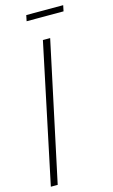

<svg xmlns="http://www.w3.org/2000/svg" viewBox="-126 -872 540 919"><g transform="rotate(-15 144.0 -412.0)"><path d="M6 0 151 -688H187L40 0ZM99 -795 105 -824H288L282 -795Z"/></g></svg>

Font: Saira UltraCondensed Thin
Style: Italic
Weight: 250
Width: 1
Italic angle: -12°
Designer: Hector Gatti with collaboration of the Omnibus-Type team
Foundry: Omnibus-Type
Version: Version 1.101